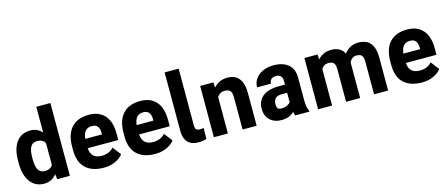

<svg xmlns="http://www.w3.org/2000/svg" viewBox="-49 -1326 4456 1911"><g transform="rotate(-15 2179.5 -370.0)"><path d="M348.1 -750H493.2V0H362.8L356 -53.7Q333.5 -23.9 302 -7.1Q270.5 9.8 229.5 9.8Q136.2 9.8 85 -60.3Q33.7 -130.4 33.7 -250.5V-275.9Q33.7 -401.4 84.7 -469.7Q135.7 -538.1 230 -538.1Q267.6 -538.1 296.6 -524.2Q325.7 -510.3 348.1 -484.4ZM269 -109.9Q324.2 -109.9 348.1 -151.4V-375.5Q323.2 -418.5 269.5 -418.5Q219.2 -418.5 198.7 -381.6Q178.2 -344.7 178.2 -275.9V-250.5Q178.2 -183.6 198.2 -146.7Q218.3 -109.9 269 -109.9Z M1051.3 -284.7V-219.2H735.4Q740.2 -161.6 770 -135.7Q799.8 -109.9 853.5 -109.9Q889.2 -109.9 920.9 -122.3Q952.6 -134.8 975.6 -161.1L1041.5 -75.2Q1025.4 -53.7 997.8 -34.4Q970.2 -15.1 931.2 -2.7Q892.1 9.8 841.3 9.8Q722.2 9.8 656 -52.2Q589.8 -114.3 589.8 -239.3V-272.9Q589.8 -402.8 652.3 -470.5Q714.8 -538.1 831.5 -538.1Q936.5 -538.1 993.9 -473.4Q1051.3 -408.7 1051.3 -284.7ZM908.7 -315.4V-328.1Q908.7 -373 890.6 -397.5Q872.6 -421.9 832.5 -421.9Q786.6 -421.9 763.9 -394.3Q741.2 -366.7 736.3 -315.4Z M1581.1 -284.7V-219.2H1265.1Q1270 -161.6 1299.8 -135.7Q1329.6 -109.9 1383.3 -109.9Q1418.9 -109.9 1450.7 -122.3Q1482.4 -134.8 1505.4 -161.1L1571.3 -75.2Q1555.2 -53.7 1527.6 -34.4Q1500 -15.1 1460.9 -2.7Q1421.9 9.8 1371.1 9.8Q1252 9.8 1185.8 -52.2Q1119.6 -114.3 1119.6 -239.3V-272.9Q1119.6 -402.8 1182.1 -470.5Q1244.6 -538.1 1361.3 -538.1Q1466.3 -538.1 1523.7 -473.4Q1581.1 -408.7 1581.1 -284.7ZM1438.5 -315.4V-328.1Q1438.5 -373 1420.4 -397.5Q1402.3 -421.9 1362.3 -421.9Q1316.4 -421.9 1293.7 -394.3Q1271 -366.7 1266.1 -315.4Z M1814.9 -750V-166.5Q1814.9 -133.8 1826.9 -122.8Q1838.9 -111.8 1863.8 -111.8Q1887.2 -111.8 1902.3 -115.2L1900.9 -3.9Q1870.1 9.8 1817.9 9.8Q1773.4 9.8 1740.2 -6.3Q1707 -22.5 1688.7 -57.4Q1670.4 -92.3 1670.4 -148.9V-750Z M2258.8 -538.1Q2306.2 -538.1 2341.8 -518.8Q2377.4 -499.5 2397.7 -454.8Q2418 -410.2 2418 -334.5V0H2272.9V-335Q2272.9 -367.7 2264.4 -385.7Q2255.9 -403.8 2239.5 -411.1Q2223.1 -418.5 2198.7 -418.5Q2172.4 -418.5 2153.1 -406.7Q2133.8 -395 2121.6 -374.5V0H1977.1V-528.3H2113.3L2117.2 -474.1Q2171.9 -538.1 2258.8 -538.1Z M2940.4 -130.9Q2940.4 -83 2946 -55.4Q2951.7 -27.8 2961.4 -8.3V0H2815.9Q2808.6 -17.1 2803.7 -39.6Q2781.7 -16.1 2749 -3.2Q2716.3 9.8 2674.3 9.8Q2600.6 9.8 2555.2 -32.7Q2509.8 -75.2 2509.8 -150.4Q2509.8 -201.7 2533.7 -240.5Q2557.6 -279.3 2607.4 -301Q2657.2 -322.8 2734.4 -322.8H2795.9V-359.4Q2795.9 -429.7 2728 -428.2Q2698.7 -428.2 2681.6 -412.6Q2664.6 -397 2664.6 -368.2H2520.5Q2520.5 -415.5 2547.1 -454.1Q2573.7 -492.7 2622.3 -515.4Q2670.9 -538.1 2736.8 -538.1Q2795.4 -538.1 2841.6 -518.8Q2887.7 -499.5 2914.1 -459.7Q2940.4 -419.9 2940.4 -357.4ZM2705.1 -102.1Q2736.3 -102.1 2760.5 -114Q2784.7 -126 2795.9 -142.1V-238.3H2740.2Q2706.1 -238.3 2687.3 -227.1Q2668.5 -215.8 2661.1 -197.3Q2653.8 -178.7 2653.8 -156.2Q2653.8 -128.9 2664.1 -115.5Q2674.3 -102.1 2705.1 -102.1Z M3610.4 -538.1Q3659.7 -538.1 3696 -518.6Q3732.4 -499 3752.4 -454.6Q3772.5 -410.2 3772.5 -335V0H3627.9V-335Q3627.9 -369.1 3619.6 -387.2Q3611.3 -405.3 3595.7 -411.9Q3580.1 -418.5 3558.1 -418.5Q3531.2 -418.5 3512.9 -404.1Q3494.6 -389.6 3484.4 -364.7V-352.5V0H3339.4V-334Q3339.4 -368.2 3331.1 -386.5Q3322.8 -404.8 3307.1 -411.6Q3291.5 -418.5 3269.5 -418.5Q3244.1 -418.5 3225.6 -407.5Q3207 -396.5 3195.3 -376.5V0H3051.3V-528.3H3186.5L3190.4 -476.6Q3215.3 -505.9 3250.5 -522Q3285.6 -538.1 3330.6 -538.1Q3374.5 -538.1 3408.7 -520.3Q3442.9 -502.4 3462.4 -463.4Q3486.8 -498.5 3523.9 -518.3Q3561 -538.1 3610.4 -538.1Z M4329.6 -284.7V-219.2H4013.7Q4018.6 -161.6 4048.3 -135.7Q4078.1 -109.9 4131.8 -109.9Q4167.5 -109.9 4199.2 -122.3Q4231 -134.8 4253.9 -161.1L4319.8 -75.2Q4303.7 -53.7 4276.1 -34.4Q4248.5 -15.1 4209.5 -2.7Q4170.4 9.8 4119.6 9.8Q4000.5 9.8 3934.3 -52.2Q3868.2 -114.3 3868.2 -239.3V-272.9Q3868.2 -402.8 3930.7 -470.5Q3993.2 -538.1 4109.9 -538.1Q4214.8 -538.1 4272.2 -473.4Q4329.6 -408.7 4329.6 -284.7ZM4187 -315.4V-328.1Q4187 -373 4168.9 -397.5Q4150.9 -421.9 4110.8 -421.9Q4064.9 -421.9 4042.2 -394.3Q4019.5 -366.7 4014.6 -315.4Z"/></g></svg>

Font: Robert Sans Black
Style: Regular
Weight: 900
Designer: Christian Robertson (extended by Adam Twardoch)
Foundry: Google
Version: Version 12.135;April 2, 2019;FontCreator 11.5.0.2425 64-bit;